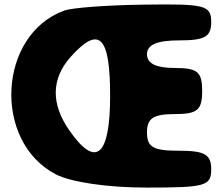

<svg xmlns="http://www.w3.org/2000/svg" viewBox="-20 -900 1007 870"><path d="M271 -852C-29 -743 -54 -259 233 -110C303 -74 469 -50 644 -50C911 -50 937 -57 937 -133C937 -200 908 -217 791 -217C674 -217 646 -233 646 -300C646 -364 675 -383 771 -383C875 -383 896 -401 896 -488C896 -575 875 -592 771 -592C688 -592 646 -612 646 -654C646 -697 691 -717 791 -717C908 -717 937 -733 937 -800C937 -876 910 -883 635 -879C468 -877 305 -865 271 -852ZM479 -467C479 -192 415 -136 295 -308C210 -429 212 -543 300 -642C429 -786 479 -738 479 -467Z"/></svg>

Font: Hussar Skorodowane
Style: Bold
Weight: 700
Foundry: Cannot Into Space Fonts
Version: Version 0.892